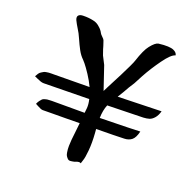

<svg xmlns="http://www.w3.org/2000/svg" viewBox="-134 -965 1077 1059"><g transform="rotate(20 404.0 -436.0)"><path d="M682 -410Q627 -408 472 -405Q458 -372 457 -326Q664 -330 693 -332Q684 -294 667 -280Q650 -266 624 -265Q579 -263 459 -262Q459 -259 460 -250.5Q461 -242 461 -238Q465 -183 461 -137.5Q457 -92 450 -74L444 -55Q439 -59 431 -58Q423 -57 416 -54L408 -51Q394 -48 384.5 -47.5Q375 -47 368.5 -54Q362 -61 358.5 -67Q355 -73 353 -84.5Q351 -96 350.5 -104Q350 -112 350 -123Q351 -159 356 -196L363 -261Q331 -260 281.5 -260Q232 -260 199.5 -259.5Q167 -259 147 -259Q141 -259 133.5 -262Q126 -265 116 -270.5Q106 -276 100 -279Q105 -291 111.5 -299.5Q118 -308 122.5 -312.5Q127 -317 137 -319.5Q147 -322 149.5 -322.5Q152 -323 165 -323.5L178 -324Q195 -324 231 -324Q267 -324 301 -324Q335 -324 369 -324L372 -352Q374 -375 367 -404Q139 -400 101 -400Q92 -400 83 -403Q74 -406 62 -411.5Q50 -417 43 -420Q48 -430 53.5 -438Q59 -446 66.5 -450.5Q74 -455 79 -458Q84 -461 93.5 -462.5Q103 -464 107.5 -464.5Q112 -465 123 -465Q134 -465 137 -465Q149 -465 346 -467Q331 -499 310 -531Q289 -563 275 -580L261 -596Q242 -614 228 -640Q214 -666 200.5 -697Q187 -728 175 -746Q160 -770 151 -789Q144 -806 151.5 -815Q159 -824 177.5 -824.5Q196 -825 211 -823.5Q226 -822 239 -819Q262 -815 281 -796Q295 -784 303 -768Q306 -762 314.5 -754Q323 -746 326 -742Q330 -737 333.5 -724.5Q337 -712 339 -708Q340 -706 341.5 -700Q343 -694 344.5 -689Q346 -684 347 -682L356 -656L380 -609L426 -473L439 -499Q455 -529 486 -590Q524 -665 532 -688Q555 -759 577 -786Q603 -819 621 -822Q654 -826 675.5 -825Q697 -824 708.5 -819Q720 -814 725 -808Q730 -802 731 -798L732 -793Q708 -788 668 -732.5Q628 -677 599 -624L571 -571Q553 -542 550 -538Q548 -533 533 -508Q518 -483 510 -470Q717 -475 765 -477Q758 -451 744.5 -435.5Q731 -420 716.5 -415.5Q702 -411 682 -410Z"/></g></svg>

Font: Beth Ellen
Style: Regular
Weight: 400
Designer: Alyson Diaz
Version: Version 2.000